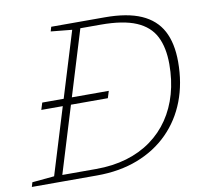

<svg xmlns="http://www.w3.org/2000/svg" viewBox="-102 -783 932 868"><g transform="rotate(-10 364.0 -349.0)"><path d="M78 -335.5 88 -367.5H393.5L383.5 -335.5ZM276 -29.5Q352.5 -29.5 416.5 -48.5Q480.5 -67.5 530.2 -103.5Q580 -139.5 614.2 -190Q648.5 -240.5 666.2 -303.2Q684 -366 684 -439Q684 -515.5 658 -566.5Q632 -617.5 572 -643Q512 -668.5 410 -668.5H288L300 -698H433.5Q536 -698 600.2 -669.8Q664.5 -641.5 694.8 -585Q725 -528.5 725 -442.5Q725 -344.5 694 -263.5Q663 -182.5 604.2 -123.5Q545.5 -64.5 462.2 -32.2Q379 0 275 0H86.5L94 -29.5ZM278.5 -668 181.5 -677.5 187.5 -698H325L111.5 0H-24.5L-18.5 -20.5L83 -30Z"/></g></svg>

Font: Newsreader 9pt ExtraLight
Style: Italic
Weight: 250
Italic angle: -17°
Designer: Hugues Gentile
Foundry: Production Type
Version: Version 1.003